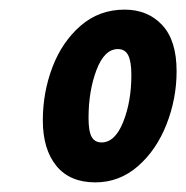

<svg xmlns="http://www.w3.org/2000/svg" viewBox="-20 -742 387 399"><path d="M69 -492Q69 -550 89 -602.5Q109 -655 147.5 -688.5Q186 -722 239 -722Q287 -722 317 -690Q347 -658 347 -594Q347 -537 326 -483.5Q305 -430 266.5 -396.5Q228 -363 178 -363Q125 -363 97 -397.5Q69 -432 69 -492ZM253 -586Q253 -614 246.5 -627Q240 -640 225 -640Q197 -640 180.5 -596.5Q164 -553 164 -497Q164 -469 170.5 -457.5Q177 -446 191 -446Q219 -446 236 -488.5Q253 -531 253 -586Z"/></svg>

Font: Noto Sans Display Ex Bold Cond
Style: Italic
Weight: 800
Width: 3
Italic angle: -12°
Designer: Monotype Design team
Foundry: Monotype Imaging Inc.
Version: Version 1.000